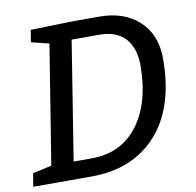

<svg xmlns="http://www.w3.org/2000/svg" viewBox="-78 -781 880 861"><g transform="rotate(-10 361.5 -350.0)"><path d="M101 -79 188 -620 107 -640 116 -695 301 -700H430Q542 -700 610 -637Q678 -574 678 -465Q678 -243 568.5 -121.5Q459 0 270 0H5L15 -60ZM289 -620 203 -80H285Q421 -80 497 -182Q573 -284 573 -452Q573 -532 533 -576Q493 -620 415 -620Z"/></g></svg>

Font: Bitter
Style: Italic
Weight: 400
Italic angle: -9°
Designer: Sol Matas
Foundry: Sol Matas
Version: Version 1.001